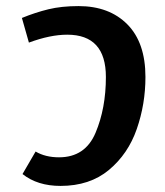

<svg xmlns="http://www.w3.org/2000/svg" viewBox="-20 -598 542 631"><path d="M174 -81Q260 -81 294 -161.5Q328 -242 328 -345Q328 -484 201 -484Q145 -484 75 -458L52 -539Q96 -557 139 -567.5Q182 -578 238 -578Q339 -578 398.5 -518Q458 -458 458 -345Q458 -256 429.5 -174Q401 -92 338 -39.5Q275 13 179 13Q103 13 54 -26L97 -100Q129 -81 174 -81Z"/></svg>

Font: FiraGO Medium
Style: Italic
Weight: 500
Italic angle: -8°
Designer: bBox Type GmbH
Foundry: bBox Type GmbH
Version: Version 1.001